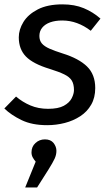

<svg xmlns="http://www.w3.org/2000/svg" viewBox="-22 -559 503 876"><path d="M263.1 -539.1Q318.2 -539.1 360.3 -521.6Q402.4 -504.1 436.4 -474.1L392.1 -418.6Q362.1 -441.6 329.6 -453.5Q297.1 -465.5 262.1 -465.5Q230.3 -465.5 206.9 -457.1Q183.5 -448.6 170.6 -432.7Q157.7 -416.8 157.7 -395Q157.7 -374.1 169.1 -360.6Q180.6 -347.2 204.6 -336.7Q228.5 -326.3 263.6 -315.2Q337.5 -292.2 375 -255.7Q412.5 -219.2 412.5 -157.2Q412.5 -113.3 394 -81.3Q375.6 -49.2 344.1 -28.7Q312.6 -8.1 273.6 2Q234.5 12.1 193.2 12.1Q124.1 12.1 76.5 -11Q28.8 -34 -2.2 -64.1L51.2 -118.5Q80.1 -93.6 116.6 -78Q153.1 -62.5 197.1 -62.5Q243.8 -62.5 269.2 -76.4Q294.6 -90.3 305.1 -110.7Q315.5 -131.1 315.5 -148Q315.5 -174.9 305.6 -191.3Q295.6 -207.7 271.1 -219.7Q246.6 -231.6 204.6 -244.7Q128.7 -267.7 96.2 -301.2Q63.7 -334.7 63.7 -388.8Q63.7 -424 84.8 -458.5Q105.9 -493.1 150.4 -516.1Q195 -539.1 263.1 -539.1ZM183 76.9Q209.1 76.9 222.3 93.4Q235.4 110 235.4 129.1Q235.4 147.2 227.3 164.8Q219.3 182.3 199.3 214.3L147.2 296.4H92.9L140.8 178.5Q133.7 170.4 127.7 159.9Q121.7 149.4 121.7 136.3Q121.7 110.1 139.8 93.5Q157.9 76.9 183 76.9Z"/></svg>

Font: Fira Sans Variable
Style: Italic
Weight: 397
Italic angle: -8°
Designer: Carrois Corporate & Edenspiekermann AG
Foundry: Carrois Corporate GbR & Edenspiekermann AG
Version: Version 4.202